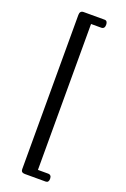

<svg xmlns="http://www.w3.org/2000/svg" viewBox="-176 -780 686 1048"><g transform="rotate(20 166.5 -256.0)"><path d="M235.8 169.4Q256.3 169.4 256.3 192.4Q256.3 214.8 238.3 214.8H117.7Q95.2 214.8 95.2 195.3V-701.2Q95.2 -725.6 117.7 -725.6H238.3Q256.3 -725.6 256.3 -702.1Q256.3 -678.2 235.8 -678.2H177.2V169.4Z"/></g></svg>

Font: Caudex
Style: Bold
Weight: 700
Version: Version 1.01